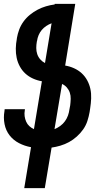

<svg xmlns="http://www.w3.org/2000/svg" viewBox="-20 -755 540 990"><path d="M105 215 140 4Q107 -2 78 -17Q49 -32 29.5 -57Q10 -82 3.5 -115Q-3 -148 3 -182L4 -192H109Q108 -191 108 -189.5Q108 -188 108 -187Q105 -171 107 -156Q109 -141 115 -127.5Q121 -114 131.5 -104.5Q142 -95 155 -89L196 -336Q172 -340 150 -350Q128 -360 111 -375.5Q94 -391 82.5 -412Q71 -433 66 -456.5Q61 -480 61.5 -505Q62 -530 67 -556V-558Q71 -581 79 -602.5Q87 -624 101 -643.5Q115 -663 134 -678.5Q153 -694 174 -705Q195 -716 217 -722.5Q239 -729 262 -732V-735H368L316 -417Q340 -413 362 -403Q384 -393 401 -377.5Q418 -362 429.5 -341Q441 -320 446 -296.5Q451 -273 450 -247.5Q449 -222 445 -197L442 -177Q438 -154 430.5 -131Q423 -108 409 -88Q395 -68 376 -51Q357 -34 336 -22.5Q315 -11 291.5 -4Q268 3 246 6L211 215ZM212 -430 246 -635Q232 -630 218.5 -621Q205 -612 195 -600Q185 -588 179 -573.5Q173 -559 171 -544L170 -541Q167 -524 167 -507.5Q167 -491 172 -476Q177 -461 187.5 -449Q198 -437 212 -430ZM261 -89Q276 -95 290.5 -105.5Q305 -116 315 -130Q325 -144 330.5 -159.5Q336 -175 338 -191L342 -212Q344 -228 344.5 -245Q345 -262 340 -277Q335 -292 324.5 -304Q314 -316 300 -322Z"/></svg>

Font: Iosevka Term Curly XBd Obl
Style: Regular
Weight: 800
Italic angle: -9°
Designer: Belleve Invis
Foundry: Belleve Invis
Version: Version 32.3.0